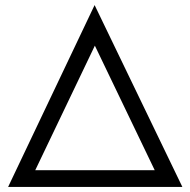

<svg xmlns="http://www.w3.org/2000/svg" viewBox="-20 -737 749 757"><path d="M12 0 353 -717 699 0ZM119 -66H590L354 -557Z"/></svg>

Font: Lexend Light
Style: Regular
Weight: 300
Designer: Bonnie Shaver-Troup, Thomas Jockin
Foundry: Lexend
Version: Version 1.007; ttfautohint (v1.8.3)